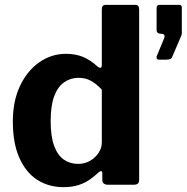

<svg xmlns="http://www.w3.org/2000/svg" viewBox="-20 -762 770 792"><path d="M423 0Q415 0 408.5 -4.5Q402 -9 402 -20V-48Q402 -55 398 -56Q394 -57 388 -52Q372 -37 352 -22.5Q332 -8 305 1Q278 10 242 10Q181 10 134 -20Q87 -50 60 -110.5Q33 -171 33 -261Q33 -345 62.5 -407.5Q92 -470 142 -505Q192 -540 252 -540Q292 -540 323 -527Q354 -514 383 -487Q391 -481 395.5 -482.5Q400 -484 400 -495V-724Q400 -742 416 -742H538Q554 -742 554 -723V-21Q554 -10 549 -5Q544 0 531 0H423ZM400 -392Q378 -416 355.5 -428.5Q333 -441 304 -441Q271 -441 244.5 -422.5Q218 -404 203.5 -365Q189 -326 189 -263Q189 -199 203.5 -160Q218 -121 243.5 -103.5Q269 -86 302 -86Q330 -86 352 -99Q374 -112 387 -132Q400 -152 400 -174V-392ZM635 -516Q629 -516 627 -520.5Q625 -525 626 -529L657 -604Q663 -619 651 -622L641 -623Q626 -624 626 -638V-729Q626 -742 638 -742H719Q730 -742 730 -731V-623Q730 -621 729 -619Q728 -617 728 -615L691 -529Q689 -522 683.5 -519Q678 -516 666 -516Z"/></svg>

Font: Libre Franklin
Style: Bold
Weight: 700
Designer: Pablo Impallari, Rodrigo Fuenzalida, Nhung Nguyen
Foundry: Impallari Type
Version: Version 3.000